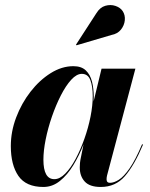

<svg xmlns="http://www.w3.org/2000/svg" viewBox="-20 -733 598 763"><path d="M423 -594 284 -553 282 -555.5 363 -680.5Q377.5 -704 398.5 -710Q419.5 -716 438.8 -709.5Q458 -703 467.5 -689Q478 -673 476 -652.5Q474 -632 460.5 -615.2Q447 -598.5 423 -594ZM352.5 -349Q352.5 -340.5 352 -330L383.5 -460H518L405.5 -36Q403.5 -28 403.5 -20.5Q403.5 -6.5 417 -6.5Q433 -6.5 452.5 -18.8Q472 -31 495 -64Q518 -97 544.5 -159.5L548.5 -158.5Q513.5 -75.5 476.2 -32.8Q439 10 380.5 10Q336.5 10 316.8 -11.5Q297 -33 297 -67.5Q297 -77.5 297.8 -85Q298.5 -92.5 299.5 -97.5L312 -159.5Q295 -115.5 271.5 -76.8Q248 -38 218.2 -14Q188.5 10 152.5 10Q83.5 10 53.2 -33.8Q23 -77.5 23 -152.5Q23 -210 44.2 -266.2Q65.5 -322.5 101.2 -368.5Q137 -414.5 181.2 -442.2Q225.5 -470 271.5 -470Q303.5 -470 321 -453.2Q338.5 -436.5 345.5 -409Q352.5 -381.5 352.5 -349ZM348.5 -351Q348.5 -390 339 -414.8Q329.5 -439.5 305 -439.5Q284.5 -439.5 263 -416Q241.5 -392.5 221.8 -353.8Q202 -315 186.2 -269.2Q170.5 -223.5 161.5 -178.8Q152.5 -134 152.5 -98.5Q152.5 -21 196 -21Q217.5 -21 239.2 -43Q261 -65 280.5 -101.5Q300 -138 315.5 -181.8Q331 -225.5 339.8 -269.8Q348.5 -314 348.5 -351Z"/></svg>

Font: Bodoni* 36pt
Style: Bold Italic
Weight: 700
Italic angle: -13°
Version: Version 2.3